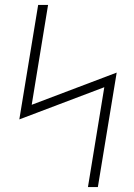

<svg xmlns="http://www.w3.org/2000/svg" viewBox="-20 -755 540 775"><path d="M335 0 401 -403 58 -273 134 -735H174L108 -332L451 -462L375 0Z"/></svg>

Font: Iosevka Term Curly XLt Obl
Style: Regular
Weight: 200
Italic angle: -9°
Designer: Belleve Invis
Foundry: Belleve Invis
Version: Version 32.3.0